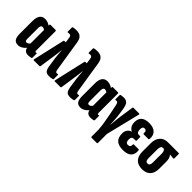

<svg xmlns="http://www.w3.org/2000/svg" viewBox="54 -1535 2566 2566"><g transform="rotate(45 1337.5 -252.0)"><path d="M119 6Q70 6 49 -24.5Q28 -55 28 -123V-357Q28 -500 130 -500Q156 -500 180 -491.5Q204 -483 224 -468V-482Q224 -494 234 -494H331Q342 -494 342 -482V-119Q342 -94 355 -94Q359 -94 362.5 -95Q366 -96 369 -97Q375 -99 375 -91V-14Q375 -3 366 -1Q337 6 309 6Q243 6 230 -56Q207 -27 178 -10.5Q149 6 119 6ZM148 -145Q148 -119 154 -109.5Q160 -100 174 -100Q198 -100 222 -129V-385Q200 -400 181 -400Q148 -400 148 -349Z M705 6Q674 6 654.5 -5Q635 -16 624 -45.5Q613 -75 607 -131L593 -227Q589 -261 586.5 -292.5Q584 -324 581 -360H579Q576 -324 572 -293Q568 -262 563 -228L531 -10Q529 0 520 0H413Q402 0 405 -13L508 -464Q510 -473 519 -473H544L533 -550Q528 -588 498 -588Q490 -588 483.5 -587Q477 -586 471 -585Q462 -584 462 -593V-670Q462 -680 470 -682Q497 -689 533 -689Q560 -689 585 -680.5Q610 -672 627.5 -649Q645 -626 652 -584L723 -134Q729 -95 750 -95Q757 -95 769 -98Q778 -100 778 -88V-15Q778 -6 770 -3Q755 2 738 4Q721 6 705 6Z M1102 6Q1071 6 1051.5 -5Q1032 -16 1021 -45.5Q1010 -75 1004 -131L990 -227Q986 -261 983.5 -292.5Q981 -324 978 -360H976Q973 -324 969 -293Q965 -262 960 -228L928 -10Q926 0 917 0H810Q799 0 802 -13L905 -464Q907 -473 916 -473H941L930 -550Q925 -588 895 -588Q887 -588 880.5 -587Q874 -586 868 -585Q859 -584 859 -593V-670Q859 -680 867 -682Q894 -689 930 -689Q957 -689 982 -680.5Q1007 -672 1024.5 -649Q1042 -626 1049 -584L1120 -134Q1126 -95 1147 -95Q1154 -95 1166 -98Q1175 -100 1175 -88V-15Q1175 -6 1167 -3Q1152 2 1135 4Q1118 6 1102 6Z M1298 6Q1249 6 1228 -24.5Q1207 -55 1207 -123V-357Q1207 -500 1309 -500Q1335 -500 1359 -491.5Q1383 -483 1403 -468V-482Q1403 -494 1413 -494H1510Q1521 -494 1521 -482V-119Q1521 -94 1534 -94Q1538 -94 1541.5 -95Q1545 -96 1548 -97Q1554 -99 1554 -91V-14Q1554 -3 1545 -1Q1516 6 1488 6Q1422 6 1409 -56Q1386 -27 1357 -10.5Q1328 6 1298 6ZM1327 -145Q1327 -119 1333 -109.5Q1339 -100 1353 -100Q1377 -100 1401 -129V-385Q1379 -400 1360 -400Q1327 -400 1327 -349Z M1690 185Q1679 185 1679 173V44Q1675 -16 1664 -84.5Q1653 -153 1639 -222Q1625 -291 1612 -353Q1606 -380 1599 -390Q1592 -400 1578 -400Q1570 -400 1560 -398Q1552 -396 1552 -405V-481Q1552 -492 1561 -494Q1574 -497 1588.5 -498.5Q1603 -500 1622 -500Q1657 -500 1681.5 -477Q1706 -454 1717 -382Q1723 -346 1726.5 -317.5Q1730 -289 1733 -266Q1735 -247 1737 -219Q1739 -191 1740.5 -162.5Q1742 -134 1743 -114H1745Q1747 -133 1749.5 -163Q1752 -193 1755 -224.5Q1758 -256 1762 -281L1792 -484Q1794 -494 1803 -494H1909Q1921 -494 1918 -481L1799 4V173Q1799 185 1789 185Z M2102 6Q2017 6 1977 -31Q1937 -68 1937 -145Q1937 -185 1956.5 -213.5Q1976 -242 2010 -252V-255Q1980 -270 1963.5 -298Q1947 -326 1947 -370Q1947 -433 1984 -466.5Q2021 -500 2098 -500Q2175 -500 2215.5 -462Q2256 -424 2250 -354Q2248 -340 2239 -340H2150Q2139 -340 2141 -352Q2145 -405 2105 -405Q2085 -405 2076 -392.5Q2067 -380 2067 -353Q2067 -289 2109 -289H2133Q2143 -289 2143 -277V-217Q2143 -205 2133 -205H2102Q2078 -205 2067.5 -192Q2057 -179 2057 -148Q2057 -90 2101 -90Q2123 -90 2134.5 -103Q2146 -116 2144 -140Q2143 -151 2154 -151H2243Q2252 -151 2253 -137Q2260 -68 2222 -31Q2184 6 2102 6Z M2462 6Q2384 6 2342.5 -38Q2301 -82 2301 -165V-324Q2301 -401 2341.5 -447.5Q2382 -494 2454 -494H2657Q2667 -494 2667 -483V-403Q2667 -391 2657 -392L2590 -398V-396Q2604 -383 2613 -358.5Q2622 -334 2622 -301V-165Q2622 -82 2581 -38Q2540 6 2462 6ZM2462 -100Q2484 -100 2493.5 -115Q2503 -130 2503 -166V-327Q2503 -356 2495.5 -371.5Q2488 -387 2476 -394H2460Q2421 -394 2421 -325V-166Q2421 -130 2430.5 -115Q2440 -100 2462 -100Z"/></g></svg>

Font: Sofia Sans Extra Condensed ExtraBold
Style: Regular
Weight: 800
Designer: Botio Nikoltchev, Ani Petrova
Foundry: lettersoup
Version: Version 4.101; ttfautohint (v1.8.4.7-5d5b)